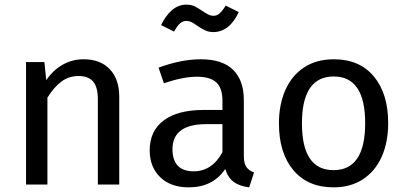

<svg xmlns="http://www.w3.org/2000/svg" viewBox="-20 -794 1747 826"><path d="M493 -378V0H401V-365Q401 -421 380 -444Q359 -467 318 -467Q276 -467 244 -443Q212 -419 184 -374V0H92V-527H171L179 -449Q207 -491 248.5 -515Q290 -539 340 -539Q412 -539 452.5 -496Q493 -453 493 -378Z M1073 -52 1052 12Q1011 7 986 -11Q961 -29 949 -67Q896 12 792 12Q714 12 669 -32Q624 -76 624 -147Q624 -231 684.5 -276Q745 -321 856 -321H937V-360Q937 -416 910 -440Q883 -464 827 -464Q769 -464 685 -436L662 -503Q760 -539 844 -539Q937 -539 983 -493.5Q1029 -448 1029 -364V-123Q1029 -91 1040 -75.5Q1051 -60 1073 -52ZM937 -139V-260H868Q722 -260 722 -152Q722 -105 745 -81Q768 -57 813 -57Q892 -57 937 -139ZM829 -683Q814 -694 803.5 -699Q793 -704 782 -704Q766 -704 754 -693Q742 -682 729 -658L673 -686Q692 -726 719.5 -750Q747 -774 782 -774Q803 -774 818 -766.5Q833 -759 852 -746Q855 -744 864.5 -738Q874 -732 882 -729Q890 -726 898 -726Q913 -726 925 -736.5Q937 -747 951 -770L1007 -742Q988 -700 960 -678Q932 -656 898 -656Q879 -656 863.5 -663Q848 -670 829 -683Z M1650 -264Q1650 -182 1622 -119.5Q1594 -57 1541 -22.5Q1488 12 1415 12Q1304 12 1242 -62Q1180 -136 1180 -263Q1180 -345 1208 -407.5Q1236 -470 1289 -504.5Q1342 -539 1416 -539Q1527 -539 1588.5 -465Q1650 -391 1650 -264ZM1279 -263Q1279 -62 1415 -62Q1551 -62 1551 -264Q1551 -465 1416 -465Q1279 -465 1279 -263Z"/></svg>

Font: FiraGO
Style: Regular
Weight: 400
Designer: bBox Type
Foundry: bBox Type GmbH
Version: Version 1.001;April 20, 2020;FontCreator 12.0.0.2555 64-bit